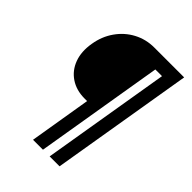

<svg xmlns="http://www.w3.org/2000/svg" viewBox="-226 -807 997 997"><g transform="rotate(45 273.0 -308.0)"><path d="M258.3 -256.7H239.8Q179.3 -256.7 135.6 -285.9Q91.8 -315.2 72.9 -366.6Q54 -418 65.2 -483.7Q75.3 -546.7 109.8 -595.9Q144.3 -645.2 196 -672.6Q247.7 -700 308.2 -700H527.7L396.7 84H323.8L441.8 -623.3H392.7L274.7 84H201.8Z"/></g></svg>

Font: Oak Sans Light Italic
Style: Regular
Weight: 400
Italic angle: -9.5°
Foundry: Erik Kennedy, Walven
Version: Version 1.000;Glyphs 3.1.2 (3151)